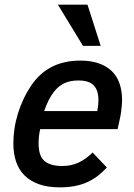

<svg xmlns="http://www.w3.org/2000/svg" viewBox="-20 -786 572 821"><path d="M151.9 -233.9Q147.9 -217.3 146.5 -201.9Q145 -186.5 145 -172.9Q145 -119.6 169.9 -97.9Q194.8 -76.2 246.1 -76.2Q285.2 -76.2 316.7 -91.1Q348.1 -106 376 -133.8L437 -69.8Q418.5 -49.8 397.9 -33.9Q377.4 -18.1 353.3 -7.1Q329.1 3.9 300 9.5Q271 15.1 235.8 15.1Q184.6 15.1 147.2 2Q109.9 -11.2 85.2 -35.6Q60.5 -60.1 48.8 -94.7Q37.1 -129.4 37.1 -172.9Q37.1 -204.1 42 -236.6Q46.9 -269 56.9 -301.3Q66.9 -333.5 81.5 -364.3Q96.2 -395 115.2 -422.9Q131.3 -446.3 152.1 -465.6Q172.9 -484.9 198.5 -498.5Q224.1 -512.2 255.4 -519.5Q286.6 -526.9 323.2 -526.9Q368.7 -526.9 402.3 -515.1Q436 -503.4 458.3 -481.7Q480.5 -460 491.2 -428.7Q502 -397.5 502 -357.9Q502 -352.5 501.5 -344.5Q501 -336.4 500 -326.9Q499 -317.4 497.8 -307.6Q496.6 -297.9 495.1 -290L482.9 -233.9ZM396 -311Q398.4 -323.7 399.7 -335.7Q400.9 -347.7 400.9 -357.9Q400.9 -399.4 381.1 -420.7Q361.3 -441.9 314.9 -441.9Q280.3 -441.9 255.4 -430.2Q230.5 -418.5 211.9 -395Q199.2 -379.4 188.2 -357.7Q177.2 -335.9 168.9 -311ZM335 -589.8 227.5 -766.1H354L410.6 -589.8Z"/></svg>

Font: Clear Sans Medium
Style: Italic
Weight: 500
Italic angle: -12°
Foundry: Intel Corporation
Version: Version 1.00